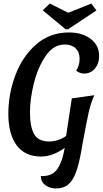

<svg xmlns="http://www.w3.org/2000/svg" viewBox="-20 -863 579 1083"><path d="M385 -308 512 -326Q492 -282 480 -228Q468 -174 445 -49Q444 -39 440 -19Q426 62 408.5 109Q391 156 364.5 178Q338 200 295 200Q261 200 236 181.5Q211 163 210 130H221Q278 130 305.5 87Q333 44 345 -29Q277 20 211 20Q121 20 74 -43.5Q27 -107 27 -221Q27 -332 66.5 -438Q106 -544 183.5 -612Q261 -680 369 -680Q443 -680 491 -644Q539 -608 539 -548Q539 -503 514.5 -475.5Q490 -448 455 -448Q444 -448 430.5 -452.5Q417 -457 410 -465Q429 -493 429 -532Q429 -569 406.5 -590.5Q384 -612 345 -612Q282 -612 238 -548Q194 -484 171.5 -394.5Q149 -305 149 -230Q149 -148 172.5 -106.5Q196 -65 257 -65Q283 -65 310 -74Q337 -83 353 -97ZM221 -805 261 -843 365 -791 495 -843 524 -804 364 -698H350Z"/></svg>

Font: Sansita SW
Style: Italic
Weight: 400
Italic angle: -11°
Designer: Pablo Cosgaya
Foundry: Omnibus-Type
Version: Version 1.000